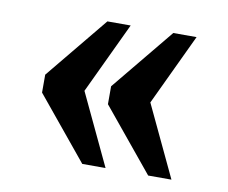

<svg xmlns="http://www.w3.org/2000/svg" viewBox="-54 -534 626 528"><g transform="rotate(10 259.0 -270.0)"><path d="M390 -71 247 -245V-295L390 -469H455L361 -270L455 -71ZM206 -71 63 -245V-295L206 -469H271L177 -270L271 -71Z"/></g></svg>

Font: Noto Serif Khmer SemiCondensed
Style: Bold
Weight: 700
Width: 4
Designer: Danh Hong and the Monotype Design Team
Foundry: Monotype Imaging Inc.
Version: Version 2.004; ttfautohint (v1.8.4.7-5d5b)